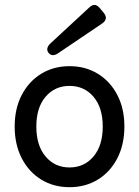

<svg xmlns="http://www.w3.org/2000/svg" viewBox="-20 -767 578 798"><path d="M269 11Q203 11 151.5 -20.5Q100 -52 70.5 -109Q41 -166 41 -241Q41 -316 70.5 -372.5Q100 -429 151.5 -460.5Q203 -492 269 -492Q335 -492 386.5 -460.5Q438 -429 467.5 -372.5Q497 -316 497 -241Q497 -166 467.5 -109Q438 -52 386.5 -20.5Q335 11 269 11ZM269 -71Q330 -71 368.5 -116.5Q407 -162 407 -241Q407 -320 368.5 -365Q330 -410 269 -410Q208 -410 169.5 -365Q131 -320 131 -241Q131 -162 169.5 -116.5Q208 -71 269 -71ZM222 -546Q197 -529 182 -547Q168 -565 189 -586L350 -735Q374 -759 395 -733L411 -714Q432 -688 404 -669Z"/></svg>

Font: Zen Maru Gothic Medium
Style: Regular
Weight: 500
Designer: Yoshimichi Ohira
Foundry: Positype
Version: Version 1.001